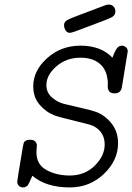

<svg xmlns="http://www.w3.org/2000/svg" viewBox="-20 -821 585 849"><path d="M56.2 -18.1Q56.2 -23.9 81.1 -171.9Q83 -183.1 85 -189Q86.9 -194.8 94 -199Q101.1 -203.1 112.8 -203.1Q128.9 -203.1 136 -195.1Q143.1 -187 143.1 -178.2Q143.1 -175.3 142.1 -165Q141.1 -154.8 141.1 -147.9Q141.1 -92.8 186 -68.8Q231 -44.9 288.1 -44.9Q355 -44.9 398.9 -88.4Q442.9 -131.8 442.9 -182.1Q442.9 -238.3 392.1 -264.2Q379.9 -270 308.8 -287.1Q237.8 -304.2 222.2 -310.1Q183.1 -325.2 155 -358.2Q127 -391.1 127 -439Q127 -508.8 188.5 -564Q250 -619.1 335.9 -619.1Q426.8 -619.1 477.1 -565.9Q479 -569.8 481.9 -577.9Q484.9 -585.9 486.3 -588.9Q487.8 -591.8 491 -597.4Q494.1 -603 495.6 -605.5Q497.1 -607.9 500 -610.8Q502.9 -613.8 505.4 -615.5Q507.8 -617.2 511.5 -618.2Q515.1 -619.1 519 -619.1Q528.8 -619.1 536.9 -612.1Q544.9 -605 544.9 -594.2Q544.9 -593.3 519 -436Q514.2 -408.2 487.8 -408.2H486.8Q467.8 -408.2 461.4 -419.2Q455.1 -430.2 456.5 -445.1Q458 -460 453.1 -483.9Q448.2 -507.8 433.1 -526.9Q400.9 -565.9 335.9 -565.9Q272.9 -565.9 229 -527.3Q185.1 -488.8 185.1 -444.8Q185.1 -411.6 209.5 -390.4Q233.9 -369.1 263.4 -361.6Q293 -354 337.9 -344Q382.8 -334 404.8 -326.2Q444.8 -311 473.4 -274.9Q502 -238.8 502 -188Q502 -111.8 439.5 -52Q377 7.8 288.1 7.8Q184.1 7.8 123 -43.9Q121.1 -39.1 116.5 -29.1Q111.8 -19 110.4 -15.6Q108.9 -12.2 105.5 -6.1Q102.1 0 99.1 2Q96.2 3.9 91.6 5.9Q86.9 7.8 82 7.8Q70.8 7.8 63.5 0.5Q56.2 -6.8 56.2 -18.1ZM263.2 -710Q263.2 -724.1 278.1 -732.7Q293 -741.2 377 -772Q418 -787.1 442.9 -796.9Q452.6 -800.8 460.9 -800.8Q474.1 -800.8 482.2 -792Q490.2 -783.2 490.2 -771Q490.2 -753.9 475.1 -745.4Q460 -736.8 378.9 -707Q336.9 -690.9 310.1 -681.2Q294.9 -676.3 290 -675.8Q275.9 -675.8 269.5 -687.3Q263.2 -698.7 263.2 -710Z"/></svg>

Font: CMU Typewriter Text
Style: LightOblique
Weight: 200
Italic angle: -9.46001°
Version: Version 0.7.0